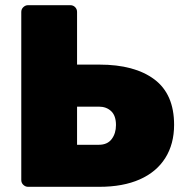

<svg xmlns="http://www.w3.org/2000/svg" viewBox="-20 -720 722 740"><path d="M88 0Q78 0 70 -7.5Q62 -15 62 -26V-674Q62 -685 70 -692.5Q78 -700 88 -700H251Q262 -700 269.5 -692.5Q277 -685 277 -674V-471H363Q499 -471 575 -414Q651 -357 651 -239Q651 -165 617 -111Q583 -57 518.5 -28.5Q454 0 363 0ZM277 -162H361Q394 -162 410.5 -184Q427 -206 427 -238Q427 -274 408.5 -291.5Q390 -309 361 -309H277Z"/></svg>

Font: Rubik Light ExtraBold
Style: Regular
Weight: 800
Version: Version 2.104